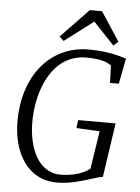

<svg xmlns="http://www.w3.org/2000/svg" viewBox="-63 -1026 792 1083"><g transform="rotate(5 332.5 -484.5)"><path d="M301.3 8.3C377.9 8.3 445.8 -15.1 494.1 -29.8C520.5 -37.6 537.1 -43.9 556.2 -45.9L601.6 -353H389.2L383.8 -307.6L515.6 -300.8L482.9 -86.9C446.8 -54.2 374 -37.6 318.8 -37.6C186 -37.6 134.3 -181.2 132.8 -314C130.9 -492.2 208.5 -708.5 404.8 -708.5C486.3 -708.5 522 -693.8 546.9 -676.3L550.3 -577.6H600.1L627.9 -722.2L609.4 -727.5C574.2 -737.8 513.2 -754.9 413.6 -754.9C197.3 -754.9 44.9 -573.7 49.3 -306.2C51.8 -149.9 126 8.3 301.3 8.3ZM268.6 -790.5 432.1 -914.6 550.3 -789.6 577.1 -813 470.2 -976.6H400.9L244.1 -813.5Z"/></g></svg>

Font: Merriweather
Style: Light Italic
Weight: 300
Italic angle: -7.5°
Designer: Eben Sorkin
Foundry: Eben Sorkin
Version: Version 1.001